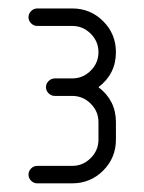

<svg xmlns="http://www.w3.org/2000/svg" viewBox="-20 -814 340 452"><path d="M67.6 -794.1H150Q192.9 -794.1 222.9 -764.1Q252.9 -734.1 252.9 -691.2Q252.9 -640 211.8 -608.8Q252.9 -577.6 252.9 -526.5V-485.3Q252.9 -442.4 222.9 -412.4Q192.9 -382.4 150 -382.4H67.6Q59.4 -382.4 53.2 -388.5Q47.1 -394.7 47.1 -402.9Q47.1 -411.2 53.2 -417.4Q59.4 -423.5 67.6 -423.5H150Q175.3 -423.5 193.5 -441.8Q211.8 -460 211.8 -485.3V-526.5Q211.8 -551.8 193.5 -570Q175.3 -588.2 150 -588.2H108.8Q100.6 -588.2 94.4 -594.4Q88.2 -600.6 88.2 -608.8Q88.2 -617.1 94.4 -623.2Q100.6 -629.4 108.8 -629.4H150Q175.3 -629.4 193.5 -647.6Q211.8 -665.9 211.8 -691.2Q211.8 -716.5 193.5 -734.7Q175.3 -752.9 150 -752.9H67.6Q59.4 -752.9 53.2 -759.1Q47.1 -765.3 47.1 -773.5Q47.1 -781.8 53.2 -787.9Q59.4 -794.1 67.6 -794.1Z"/></svg>

Font: OpenGost Type B TT
Style: Regular
Weight: 400
Version: Version 0.3